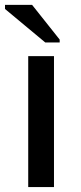

<svg xmlns="http://www.w3.org/2000/svg" viewBox="-27 -755 325 775"><path d="M190.9 -528.3V0H86.9V-528.3ZM213.9 -595.2V-583.5H155.8L-6.8 -718.8V-735.4H102.5Z"/></svg>

Font: Arimo Medium
Style: Regular
Weight: 500
Designer: Steve Matteson
Foundry: Monotype Imaging Inc.
Version: Version 1.33